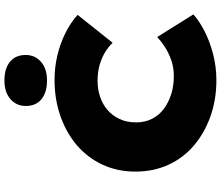

<svg xmlns="http://www.w3.org/2000/svg" viewBox="-85 -901 996 866"><g transform="rotate(-90 413.0 -468.0)"><path d="M484 10Q396 10 320.5 -17Q245 -44 189 -92Q133 -140 102.5 -207Q72 -274 72 -355Q72 -436 103 -503Q134 -570 189.5 -618Q245 -666 321 -693Q397 -720 486 -720Q542 -720 595 -707.5Q648 -695 695 -672Q742 -649 779 -616L653 -458Q636 -476 612 -491Q588 -506 555.5 -516Q523 -526 480 -526Q445 -526 411 -515Q377 -504 351 -482Q325 -460 309.5 -427.5Q294 -395 294 -352Q294 -312 310 -280.5Q326 -249 354.5 -227.5Q383 -206 420.5 -194Q458 -182 502 -182Q543 -182 576 -194Q609 -206 634.5 -222.5Q660 -239 679 -257L781 -94Q753 -68 706.5 -44Q660 -20 602.5 -5Q545 10 484 10ZM483 -754Q429 -754 398.5 -779Q368 -804 368 -850Q368 -892 399 -919Q430 -946 483 -946Q537 -946 567.5 -921Q598 -896 598 -850Q598 -808 567 -781Q536 -754 483 -754Z"/></g></svg>

Font: Lexend Exa Black
Style: Regular
Weight: 900
Designer: Bonnie Shaver-Troup, Thomas Jockin
Foundry: Lexend
Version: Version 1.007